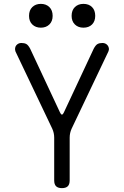

<svg xmlns="http://www.w3.org/2000/svg" viewBox="-20 -962 640 992"><path d="M300 10Q280 10 270 0.5Q260 -9 260 -30V-251Q260 -263 257.5 -274.5Q255 -286 250 -297L60 -696Q57 -705 58 -713Q59 -721 63.5 -727Q68 -733 75 -736.5Q82 -740 90 -740Q106 -740 116 -734.5Q126 -729 136 -710L290 -381Q295 -370 300 -370Q305 -370 310 -381L464 -710Q474 -729 484 -734.5Q494 -740 510 -740Q518 -740 525 -736.5Q532 -733 536.5 -727Q541 -721 542.5 -713Q544 -705 540 -696L350 -297Q345 -286 342.5 -274.5Q340 -263 340 -251V-30Q340 -9 330 0.5Q320 10 300 10ZM411 -819Q384 -819 367 -835.5Q350 -852 350 -880Q350 -909 367 -925.5Q384 -942 411 -942Q439 -942 455.5 -925.5Q472 -909 472 -880Q472 -852 455.5 -835.5Q439 -819 411 -819ZM191 -819Q164 -819 147 -835.5Q130 -852 130 -880Q130 -909 147 -925.5Q164 -942 191 -942Q218 -942 235 -925.5Q252 -909 252 -880Q252 -852 235 -835.5Q218 -819 191 -819Z"/></svg>

Font: Maple Mono NL Light
Style: Regular
Weight: 300
Monospace: yes
Designer: subframe7536
Version: Version 7.000